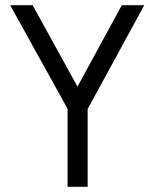

<svg xmlns="http://www.w3.org/2000/svg" viewBox="-20 -716 592 736"><path d="M316 -298V0H239V-299L19 -696H105L277 -384L447 -696H533Z"/></svg>

Font: TitilliumText22L Rg
Style: Regular
Weight: 400
Designer: Campivisivi
Foundry: Campivisivi
Version: 1.000